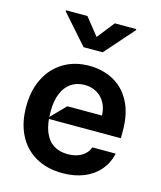

<svg xmlns="http://www.w3.org/2000/svg" viewBox="-119 -881 820 977"><g transform="rotate(15 291.0 -392.5)"><path d="M302.6 10.7Q220.9 10.7 160.9 -23.8Q100.9 -58.2 69.1 -121.4Q37.3 -184.7 37.6 -269.9Q37.3 -353.3 69.1 -417.4Q100.9 -481.5 159.4 -517Q218 -552.6 295.5 -552.6Q365.1 -552.6 421.5 -522.7Q478 -492.9 511.4 -430.9Q544.7 -369 544.7 -277V-237.9H154.8L239.3 -324.6H421.9Q421.2 -361.2 405.5 -390.4Q389.9 -419.7 361.7 -436.1Q333.5 -452.4 297.6 -452.4Q257.1 -452.4 226.9 -432.2Q196.7 -411.9 180.4 -372.9Q164.1 -333.8 164.1 -279.1Q163.7 -213.4 180.6 -171.3Q197.4 -129.3 228.7 -109.4Q259.9 -89.5 304 -89.5Q345.5 -89.5 375.4 -106.7Q405.2 -123.9 416.9 -155.5H539.8Q528.1 -103.7 495.9 -66.4Q463.8 -29.1 414.6 -9.2Q365.4 10.7 302.6 10.7ZM219.5 -794.7 291.9 -703.8 363.6 -794.7H476.6V-789.1L342.3 -636.4H241.5L106.5 -789.1V-794.7Z"/></g></svg>

Font: Riot Sans
Style: Regular
Weight: 400
Designer: Rasmus Andersson
Foundry: rsms
Version: Version 3.005